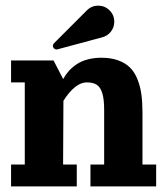

<svg xmlns="http://www.w3.org/2000/svg" viewBox="-20 -665 597 685"><path d="M172.6 -510.7 289.8 -627.9Q306.6 -644.8 330.3 -644.8Q354 -644.8 370.8 -628.1Q387.7 -611.3 387.7 -587.4Q387.7 -567.9 375.9 -552.5Q364 -537.1 345.2 -532L185.1 -489Q183.1 -488.5 181.6 -488.5Q176.3 -488.5 172.5 -492.3Q168.7 -496.1 168.7 -501.5Q168.7 -506.8 172.6 -510.7ZM341.8 -459Q376 -459 401.6 -449.7Q427.2 -440.4 443.6 -424.2Q460 -408 470.1 -382.9Q480.2 -357.9 484.3 -329.2Q488.3 -300.5 488.3 -263.7V-78.1H537.1V0H302.7V-78.1H351.6V-273.4Q351.6 -312 344.6 -333.5Q337.6 -355 324.6 -363Q311.5 -371.1 289.1 -371.1Q268.6 -371.1 247.1 -353.8Q225.6 -336.4 206.3 -305.4L205.1 -78.1H253.9V0H19.5V-78.1H68.4V-371.1H19.5V-449.2H171.1L205.3 -383.1Q214.4 -399.4 226.2 -412.5Q238 -425.5 254.5 -436.4Q271 -447.3 293.2 -453.1Q315.4 -459 341.8 -459Z"/></svg>

Font: Orelega One
Style: Regular
Weight: 400
Version: Version 1.1 ; ttfautohint (v1.8.3)